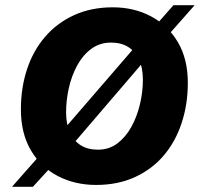

<svg xmlns="http://www.w3.org/2000/svg" viewBox="-20 -698 765 735"><path d="M242 -126 202 -177 519 -544 554 -490ZM26 17 160 -135 202 -88 106 17ZM574 -507 554 -576 644 -678H725ZM348 10Q267 10 201.5 -24Q136 -58 98 -123Q60 -188 60 -279Q60 -362 83.5 -433Q107 -504 152.5 -557Q198 -610 263.5 -640Q329 -670 412 -670Q493 -670 558 -635.5Q623 -601 661 -536.5Q699 -472 699 -381Q699 -299 675.5 -227.5Q652 -156 607 -103Q562 -50 496.5 -20Q431 10 348 10ZM355 -125Q398 -125 430 -149.5Q462 -174 483.5 -213.5Q505 -253 516 -300Q527 -347 527 -392Q527 -438 512.5 -469.5Q498 -501 471 -518Q444 -535 405 -535Q362 -535 329.5 -511Q297 -487 275.5 -447.5Q254 -408 243.5 -361Q233 -314 233 -268Q233 -223 247.5 -191Q262 -159 289 -142Q316 -125 355 -125Z"/></svg>

Font: Kantumruy Pro
Style: Bold Italic
Weight: 700
Italic angle: -13°
Version: Version 1.002